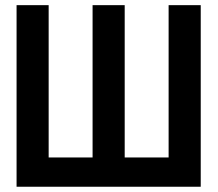

<svg xmlns="http://www.w3.org/2000/svg" viewBox="-20 -710 827 730"><path d="M43 -690.4H165V-111.3H332V-690.4H454.1V-111.3H621.1V-690.4H743.2V0H43Z"/></svg>

Font: Dinish Condensed
Style: Bold
Weight: 700
Width: 3
Designer: Bert Driehuis
Foundry: Playbeing
Version: Version 3.006; git-39231f3c-release